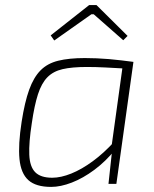

<svg xmlns="http://www.w3.org/2000/svg" viewBox="-20 -722 606 754"><path d="M313 -494Q336 -494 359.5 -493Q383 -492 407.5 -490Q432 -488 456 -485Q480 -482 504 -479L487 -452Q433 -455 394.5 -457Q356 -459 321 -459Q263 -459 226 -450.5Q189 -442 166 -418.5Q143 -395 129 -351.5Q115 -308 105 -239Q93 -162 95 -114.5Q97 -67 118.5 -45.5Q140 -24 185 -24Q219 -24 260 -40.5Q301 -57 344.5 -89Q388 -121 429 -166L433 -135Q395 -88 350.5 -55Q306 -22 262 -5Q218 12 181 12Q121 12 91.5 -14.5Q62 -41 56.5 -97.5Q51 -154 65 -244Q77 -321 94.5 -369.5Q112 -418 139 -445.5Q166 -473 208.5 -483.5Q251 -494 313 -494ZM464 -479H504L437 0H406L419 -120L415 -125ZM359 -702 481 -581 464 -564 348 -666H339L193 -563L179 -583L330 -702Z"/></svg>

Font: Exo 2 ExtraLight
Style: Italic
Weight: 250
Italic angle: -8°
Designer: Natanael Gama
Foundry: Natanael Gama
Version: Version 2.010